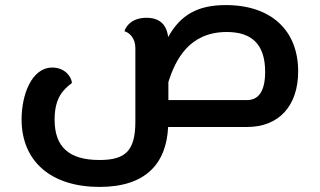

<svg xmlns="http://www.w3.org/2000/svg" viewBox="-20 -500 1259 756"><path d="M953 0C1078 0 1154 -83 1154 -219C1154 -380 1048 -480 869 -480C759 -480 691 -442 642 -354C639 -384 624 -430 557 -430C502 -430 477 -400 470 -377C489 -372 513 -350 513 -311V-22C513 93 475 130 372 130C251 130 195 78 195 -29C195 -116 230 -148 263 -173C263 -194 238 -234 186 -234C104 -234 65 -126 65 -30C65 138 184 236 372 236C554 236 635 144 642 0ZM873 -374C969 -374 1024 -328 1024 -217C1024 -138 996 -106 953 -106H643V-177C670 -262 723 -374 873 -374Z"/></svg>

Font: Mesarto
Style: Regular
Weight: 700
Designer: Mohamed Gaber
Foundry: Kief Type Foundry
Version: Version 2.020